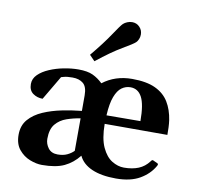

<svg xmlns="http://www.w3.org/2000/svg" viewBox="-86 -865 992 969"><g transform="rotate(10 410.5 -381.0)"><path d="M189.9 11.7Q161.1 11.7 127.9 -1.2Q94.7 -14.2 71.3 -42.7Q47.9 -71.3 47.9 -118.2Q47.9 -166 75.2 -197.3Q102.5 -228.5 146.7 -247.6Q190.9 -266.6 242.2 -276.9Q293.5 -287.1 341.8 -292V-371.6Q341.8 -415.5 321.3 -432.6Q300.8 -449.7 266.6 -449.7Q238.8 -449.7 223.6 -445.6Q208.5 -441.4 208.5 -441.4L135.7 -317.9Q107.4 -317.9 85.9 -333.3Q64.5 -348.6 64.5 -381.3Q64.5 -408.7 85.7 -429.7Q106.9 -450.7 141.1 -465.3Q175.3 -480 214.4 -487.5Q253.4 -495.1 289.1 -495.1Q335.4 -495.1 363 -482.2Q390.6 -469.2 414.1 -446.3Q477.5 -495.1 564 -495.1Q637.7 -495.1 683.1 -473.9Q728.5 -452.6 752.2 -413.8Q775.9 -375 783.7 -322.3Q786.1 -305.7 786.9 -285.9Q787.6 -266.1 787.6 -247.6H466.3Q466.8 -171.9 487.3 -127.9Q507.8 -84 538.3 -65.4Q568.8 -46.9 599.6 -46.9Q642.6 -46.9 674.3 -59.8Q706.1 -72.8 727.5 -101.6Q729.5 -104 731.7 -106.9Q733.9 -109.9 738.8 -108.9L761.2 -98.6Q766.6 -96.7 766.6 -92.8Q766.6 -90.8 765.6 -88.6Q764.6 -86.4 763.7 -84.5Q739.3 -41 691.7 -13.4Q644 14.2 569.8 14.2Q494.6 14.2 446 -7.1Q397.5 -28.3 378.4 -68.8Q346.7 -28.8 304 -8.5Q261.2 11.7 189.9 11.7ZM467.8 -291.5 641.6 -292.5Q641.6 -377.4 621.8 -414.8Q602.1 -452.1 563 -452.1Q538.6 -452.1 518.3 -437.5Q498 -422.9 484.6 -387.9Q471.2 -353 467.8 -291.5ZM258.8 -54.2Q287.6 -54.2 307.9 -64Q328.1 -73.7 341.3 -87.4L341.8 -253.9Q306.6 -248.5 272.5 -236.8Q238.3 -225.1 216.3 -199Q194.3 -172.9 194.3 -123Q194.3 -97.7 210.4 -75.9Q226.6 -54.2 258.8 -54.2ZM360.4 -549.8 333 -578.1Q390.6 -647.5 424.3 -698.2Q458 -749 469.2 -759.8Q477.1 -767.1 489.3 -772.2Q501.5 -777.3 514.6 -777.3Q525.4 -777.3 535.2 -773.4Q544.9 -769.5 552.7 -761.2Q561 -752.4 564.5 -742.7Q567.9 -732.9 567.9 -722.7Q567.9 -710.4 563.2 -699.2Q558.6 -688 551.3 -681.2Q540 -670.4 487.5 -639.9Q435.1 -609.4 360.4 -549.8Z"/></g></svg>

Font: Gelasio SemiBold
Style: Regular
Weight: 600
Designer: Eben Sorkin
Foundry: Eben Sorkin
Version: Version 1.008